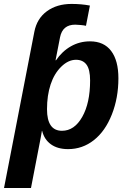

<svg xmlns="http://www.w3.org/2000/svg" viewBox="-40 -749 660 977"><path d="M342.8 -623.5Q278.3 -623.5 265.6 -559.6L242.7 -442.4H245.1Q276.4 -488.3 320.8 -513.4Q365.2 -538.6 418 -538.6Q488.8 -538.6 525.6 -489.7Q562.5 -440.9 562.5 -350.6Q562.5 -251 529.1 -166.3Q495.6 -81.5 437.7 -35.9Q379.9 9.8 306.2 9.8Q253.4 9.8 219.2 -14.6Q185.1 -39.1 174.3 -83.5H173.3L167 -47.4L117.7 207.5H-19.5L134.8 -587.4Q147.9 -654.8 198.7 -691.9Q249.5 -729 324.2 -729Q374 -729 417.5 -720.7L397.5 -617.7Q388.2 -620.1 369.4 -621.8Q350.6 -623.5 342.8 -623.5ZM199.2 -193.4Q199.2 -83.5 275.4 -83.5Q338.4 -83.5 378.4 -154.1Q418.5 -224.6 418.5 -339.4Q418.5 -395.5 400.1 -420.2Q381.8 -444.8 346.7 -444.8Q307.6 -444.8 271.7 -409.7Q235.8 -374.5 217.5 -319.1Q199.2 -263.7 199.2 -193.4Z"/></svg>

Font: Liberation Mono
Style: Bold Italic
Weight: 700
Italic angle: -12°
Monospace: yes
Designer: Steve Matteson
Foundry: Ascender Corporation
Version: Version 2.1.5